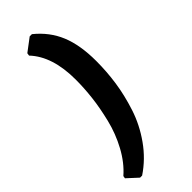

<svg xmlns="http://www.w3.org/2000/svg" viewBox="-301 -691 861 861"><g transform="rotate(-45 129.5 -261.0)"><path d="M10 138 -40 92 -38 80Q7 41 39.5 -19Q72 -79 88 -145Q104 -211 110.5 -267.5Q117 -324 117 -377Q117 -525 45 -601L47 -614L108 -660H122Q184 -610 212.5 -541Q241 -472 241 -371Q241 -304 231.5 -238.5Q222 -173 199 -102Q176 -31 131 32.5Q86 96 23 138Z"/></g></svg>

Font: Alegreya Sans SC ExtraBold
Style: Italic
Weight: 800
Italic angle: -7°
Designer: Juan Pablo del Peral
Foundry: Huerta Tipografica
Version: Version 2.007